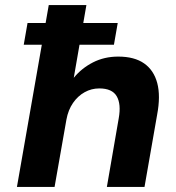

<svg xmlns="http://www.w3.org/2000/svg" viewBox="-20 -740 696 760"><path d="M74 -563 89 -649H446L431 -563ZM47 0 173 -720H322L272 -432Q303 -470 348 -493Q393 -516 448 -516Q512 -516 550.5 -489Q589 -462 602.5 -411Q616 -360 602 -286L552 0H403L450 -272Q460 -328 442 -359Q424 -390 373 -390Q342 -390 315 -375Q288 -360 269 -332.5Q250 -305 243 -267L196 0Z"/></svg>

Font: DM Sans Black
Style: Italic
Weight: 900
Italic angle: -10°
Designer: Colophon Foundry, Jonny Pinhorn
Foundry: Colophon Foundry
Version: Version 4.004;gftools[0.9.30]